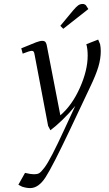

<svg xmlns="http://www.w3.org/2000/svg" viewBox="-20 -651 553 974"><path d="M73.2 286.1 106.9 226.1Q133.8 232.9 155.8 232.9Q169.4 232.9 179 227.3Q188.5 221.7 205.3 199.5Q222.2 177.2 246.8 129.4Q271.5 81.5 309.1 0L361.8 -113.8Q333 -78.1 297.6 -43.9Q262.2 -9.8 235.8 9.8L224.1 -12.2L155.8 -372.1Q153.8 -385.3 150.6 -389.2Q147.5 -393.1 141.1 -393.1Q130.9 -393.1 95.2 -378.9L87.9 -405.8Q142.6 -428.7 162.8 -436.3Q183.1 -443.8 193.8 -443.8Q207 -443.8 211.9 -436Q216.8 -428.2 219.2 -411.1L286.1 -65.9Q346.2 -117.7 385.5 -206.1Q424.8 -294.4 424.8 -369.1Q424.8 -402.8 418 -426.8L478 -450.2L487.8 -426.8Q491.2 -410.2 491.2 -391.1Q491.2 -353.5 479 -312.3Q466.8 -271 437 -209L335 6.8Q247.1 192.4 211.4 247.8Q175.8 303.2 132.8 303.2Q114.3 303.2 91.8 295.9ZM286.1 -520 350.1 -597.2Q366.2 -616.2 376.2 -623.5Q386.2 -630.9 399.9 -630.9Q404.3 -630.9 408.2 -629.2Q412.1 -627.4 414.1 -626L416 -624L428.2 -605L300.8 -504.9Z"/></svg>

Font: Dehuti Alt
Style: Italic
Weight: 400
Version: Version 1.2